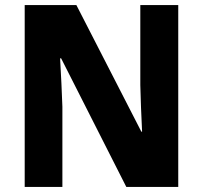

<svg xmlns="http://www.w3.org/2000/svg" viewBox="-20 -827 796 754"><path d="M680 -93V-807H531V-493C532 -438 535 -376 538 -310H535L280 -807H77V-93H225V-408C223 -464 220 -530 216 -598H220L476 -93Z"/></svg>

Font: Noto Sans Kannada UI SemiCondensed ExtraBold
Style: Regular
Weight: 800
Width: 4
Designer: Jelle Bosma - Monotype Design Team
Foundry: Monotype Imaging Inc.
Version: Version 2.005